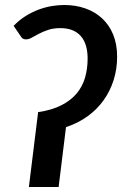

<svg xmlns="http://www.w3.org/2000/svg" viewBox="-20 -748 494 768"><path d="M34.5 -644.5Q57 -668 82.8 -684Q108.5 -700 135 -709.8Q161.5 -719.5 187.5 -723.8Q213.5 -728 236.5 -728Q283 -728 321.8 -714.2Q360.5 -700.5 388.8 -674.2Q417 -648 432.8 -609.5Q448.5 -571 448.5 -521Q448.5 -472.5 434.8 -428.5Q421 -384.5 395 -347.8Q369 -311 330.8 -283.2Q292.5 -255.5 244 -239.5L214.5 0H95.5L132.5 -299.5Q187.5 -307.5 225.2 -326.8Q263 -346 286.5 -374Q310 -402 320.2 -437.5Q330.5 -473 330.5 -513.5Q330.5 -573.5 302.5 -604.5Q274.5 -635.5 221.5 -635.5Q193.5 -635.5 172.8 -628.5Q152 -621.5 135.8 -613Q119.5 -604.5 107.2 -597.5Q95 -590.5 84 -590.5Q69.5 -590.5 64 -601.5Z"/></svg>

Font: Lato 2
Style: Bold Italic
Weight: 700
Italic angle: -7°
Designer: Lukasz Dziedzic with Adam Twardoch and Botio Nikoltchev
Foundry: tyPoland Lukasz Dziedzic
Version: Version 2.015; 2015-08-06; http://www.latofonts.com/